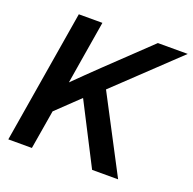

<svg xmlns="http://www.w3.org/2000/svg" viewBox="-128 -857 990 986"><g transform="rotate(20 367.0 -364.0)"><path d="M18.1 0 138.7 -727.5H267.6L231.4 -509.3L210.4 -381.3Q242.7 -413.1 275.1 -444.8Q307.6 -476.6 340.8 -508.3L570.8 -727.5H733.9L401.9 -412.6L618.2 0H476.1L306.2 -331.1L182.6 -212.9L147 0Z"/></g></svg>

Font: Inter Display SemiBold
Style: Italic
Weight: 600
Italic angle: -9.39999°
Designer: Rasmus Andersson
Foundry: rsms
Version: Version 4.000;git-a52131595